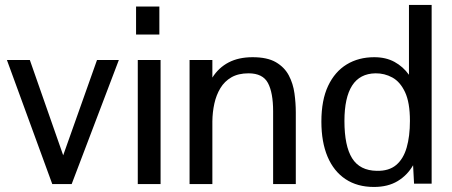

<svg xmlns="http://www.w3.org/2000/svg" viewBox="-20 -741 1819 773"><path d="M190.4 0 7.8 -499.5H100.1L234.4 -115.7L370.6 -499.5H458.5L268.6 0Z M534.7 0V-499.5H626.5V0ZM527.8 -602.1V-714.8H621.6V-602.1Z M743.2 0V-499.5H835V-428.7Q860.4 -468.8 900.6 -489.7Q940.9 -510.7 997.1 -510.7Q1056.2 -510.7 1090.8 -490.5Q1125.5 -470.2 1142.8 -437.3Q1160.2 -404.3 1165.5 -365.2Q1170.9 -326.2 1170.9 -288.6V0H1079.6V-293Q1079.6 -367.7 1058.8 -406.7Q1038.1 -445.8 980.5 -445.8Q939.5 -445.8 911.6 -429.7Q883.8 -413.6 867.2 -386Q850.6 -358.4 843 -324Q835.4 -289.6 835 -252.4V0Z M1485.4 11.7Q1418.5 11.7 1371.1 -19.8Q1323.7 -51.3 1298.8 -110.1Q1273.9 -168.9 1273.9 -251.5Q1273.9 -337.9 1301 -395.3Q1328.1 -452.6 1376 -481.7Q1423.8 -510.7 1486.8 -510.7Q1533.7 -510.7 1568.4 -491.7Q1603 -472.7 1626.5 -439.9V-721.2H1717.8V-1.5H1647L1643.1 -75.7Q1620.1 -35.6 1581.1 -12Q1542 11.7 1485.4 11.7ZM1497.1 -53.2Q1545.9 -52.2 1575 -76.7Q1604 -101.1 1617.2 -146.7Q1630.4 -192.4 1630.4 -254.4Q1630.4 -328.1 1610.8 -369.9Q1591.3 -411.6 1559.6 -429Q1527.8 -446.3 1491.7 -445.8Q1428.7 -444.8 1397.7 -396.5Q1366.7 -348.1 1366.7 -253.9Q1366.7 -153.3 1397.7 -103.8Q1428.7 -54.2 1497.1 -53.2Z"/></svg>

Font: Pontano Sans Medium
Style: Regular
Weight: 500
Designer: Vernon Adams
Foundry: Vernon Adams
Version: Version 2.001